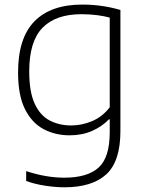

<svg xmlns="http://www.w3.org/2000/svg" viewBox="-20 -568 622 818"><path d="M254 230Q217 230 172.5 223.2Q128 216.5 91.5 203V161Q136 175.5 175.8 182.2Q215.5 189 253.5 189Q352.5 189 400 146Q447.5 103 447.5 -4.5V-59.5H444Q415.5 -29.5 373 -10.5Q330.5 8.5 276.5 8.5Q215.5 8.5 165.8 -17.8Q116 -44 86.5 -102.8Q57 -161.5 57 -259.5Q57 -406 126.8 -477.2Q196.5 -548.5 330.5 -548.5Q415 -548.5 493 -525.5V-9.5Q493 119.5 432.8 174.8Q372.5 230 254 230ZM283.5 -33.5Q328.5 -33.5 372.5 -52Q416.5 -70.5 447.5 -111V-493Q424.5 -499.5 393.2 -503.5Q362 -507.5 326.5 -507.5Q217.5 -507.5 161 -449.5Q104.5 -391.5 104.5 -264Q104.5 -176 128 -125.8Q151.5 -75.5 192 -54.5Q232.5 -33.5 283.5 -33.5Z"/></svg>

Font: Encode Sans SemiExpanded SemiExpanded ExtraLight
Style: Regular
Weight: 200
Width: 6
Designer: Multiple Designers
Foundry: Impallari Type
Version: Version 3.000; ttfautohint (v1.8.3) -l 8 -r 50 -G 200 -x 14 